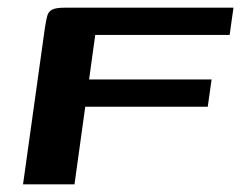

<svg xmlns="http://www.w3.org/2000/svg" viewBox="-20 -480 628 500"><path d="M40 0 97 -408Q100 -427 103 -438.5Q106 -450 116 -455Q126 -460 149 -460H588L578 -389H228L212 -273H531L521 -202H202L174 0Z"/></svg>

Font: Genos SemiBold
Style: Italic
Weight: 600
Italic angle: -8°
Version: Version 1.010